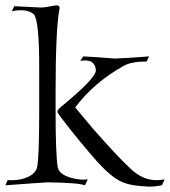

<svg xmlns="http://www.w3.org/2000/svg" viewBox="-27 -687 633 715"><path d="M-7 3 2 -17Q5 -16 9 -16Q13 -16 17 -16Q49 -16 72 -26Q105 -39 111 -64Q115 -81 117 -133.5Q119 -186 119 -276V-422Q120 -609 99 -634Q81 -649 51 -649Q33 -649 17 -645L26 -664Q38 -663 63 -662Q88 -661 125 -659Q132 -659 140 -660Q148 -661 158 -663Q177 -667 184 -667Q195 -667 195 -657Q195 -654 194 -652Q187 -613 183.5 -536Q180 -459 180 -343V-275Q180 -193 182 -140.5Q184 -88 188 -64Q194 -38 234 -26Q261 -18 283 -18Q287 -18 291.5 -18.5Q296 -19 300 -19L289 3Q276 -2 242 -4.5Q208 -7 152 -8Q143 -8 103.5 -5Q64 -2 -7 3ZM530 8Q496 7 469 2.5Q442 -2 422 -12Q386 -29 335 -85Q304 -120 269 -162.5Q234 -205 196 -255Q187 -267 187 -272Q187 -278 200 -289Q332 -397 330 -426Q327 -462 290 -462Q286 -462 281.5 -461.5Q277 -461 272 -460L283 -477Q304 -476 333.5 -474Q363 -472 401 -469Q428 -470 459.5 -472Q491 -474 528 -477L519 -458Q463 -458 434 -442Q323 -380 253 -287L319 -208Q363 -158 398.5 -120Q434 -82 462 -56Q506 -16 556 -16Q567 -16 586 -19L576 3Q565 5 553.5 6.5Q542 8 530 8Z"/></svg>

Font: Gideon Roman
Style: Regular
Weight: 400
Designer: Robert E. Leuschke
Foundry: Robert E. Leuschke
Version: Version 2.010